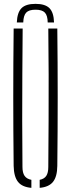

<svg xmlns="http://www.w3.org/2000/svg" viewBox="-20 -944 358 970"><path d="M159.5 -924.5Q208 -924.5 229.8 -902.8Q251.5 -881 253 -830.5H221Q220.5 -865.5 206.8 -880.2Q193 -895 159.5 -895Q126 -895 112.2 -880.2Q98.5 -865.5 97.5 -830.5H65Q67 -881 88.8 -902.8Q110.5 -924.5 159.5 -924.5ZM49 -106Q47 -279.5 47 -453Q47 -626.5 49 -800H94.5Q93.5 -684.5 92.8 -567.2Q92 -450 92.2 -333.2Q92.5 -216.5 93.5 -100.5Q93.5 -71 104.2 -55.5Q115 -40 138.5 -35.5V5Q91.5 1 70.8 -25.5Q50 -52 49 -106ZM180.5 5V-35.5Q203.5 -40 213.8 -55.5Q224 -71 224 -100.5Q225 -216.5 225.5 -333.2Q226 -450 225.8 -567.2Q225.5 -684.5 224 -800H269.5Q271.5 -626.5 271.5 -453Q271.5 -279.5 269.5 -106Q269 -52 248 -25.5Q227 1 180.5 5Z"/></svg>

Font: Big Shoulders Stencil Display Thin Light
Style: Regular
Weight: 300
Version: Version 2.001